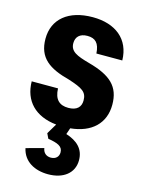

<svg xmlns="http://www.w3.org/2000/svg" viewBox="-120 -615 698 938"><g transform="rotate(15 229.0 -146.0)"><path d="M217 253C294 253 346 213 346 148C346 91 310 58 253 40L264 8C370 -2 433 -62 433 -156C433 -248 384 -293 270 -324C205 -342 171 -356 171 -398C171 -429 190 -450 229 -450C269 -450 290 -430 293 -378H424C422 -485 346 -545 231 -545C108 -545 34 -483 34 -384C34 -287 93 -247 197 -220C268 -197 292 -183 292 -140C292 -107 272 -86 229 -86C184 -86 158 -109 156 -165H23C24 -67 85 -3 193 8L162 60L174 85C222 93 249 103 249 134C249 156 234 171 209 171C186 171 170 157 167 134L78 158C92 223 150 253 217 253Z"/></g></svg>

Font: Mona Sans SemiCondensed
Style: Bold
Weight: 700
Width: 4
Designer: Deni Anggara
Foundry: GitHub
Version: Version 2.000